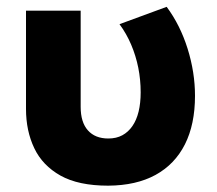

<svg xmlns="http://www.w3.org/2000/svg" viewBox="-20 -542 650 576"><path d="M304.5 15Q215.5 15 161.5 -15.2Q107.5 -45.5 82.8 -97.5Q58 -149.5 58 -215V-510H222V-221.5Q222 -175 243.8 -150.8Q265.5 -126.5 305 -126.5Q329 -126.5 347 -136.2Q365 -146 377.2 -163.8Q389.5 -181.5 395.8 -207.2Q402 -233 402 -265Q402 -303 394.8 -339Q387.5 -375 373.5 -408Q359.5 -441 338.5 -469.5L480 -521.5Q520.5 -467 542.8 -396Q565 -325 565 -254.5Q565 -169 534.8 -109Q504.5 -49 446.5 -17.2Q388.5 14.5 304.5 15Z"/></svg>

Font: Geologica Roman
Style: Bold
Weight: 700
Designer: Sindre Bremnes, Frode Helland
Foundry: Monokrom Skriftforlag AS
Version: Version 1.010;gftools[0.9.28]